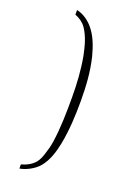

<svg xmlns="http://www.w3.org/2000/svg" viewBox="-172 -800 732 1053"><g transform="rotate(20 194.0 -273.5)"><path d="M86 -709C111 -700 134 -684 150 -662C181 -617 194 -564 205 -511C219 -434 224 -355 224 -276C224 -188 223 -99 210 -12C206 15 199 40 190 67C184 85 177 103 165 118C145 143 113 158 86 165V189C117 185 168 161 195 128C230 86 245 33 256 -20C272 -103 276 -188 276 -272C276 -357 271 -441 251 -524C236 -581 216 -638 176 -682C152 -708 120 -729 86 -736Z"/></g></svg>

Font: Neo Euler
Style: Euler
Weight: 500
Designer: Hermann Zapf
Version: Version 000.002